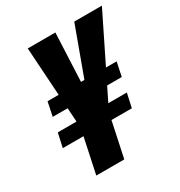

<svg xmlns="http://www.w3.org/2000/svg" viewBox="-164 -801 857 915"><g transform="rotate(-30 264.5 -344.0)"><path d="M101 0 142 -193H28L45 -270H148L121 -688H273L260 -399H271L377 -688H529L323 -270H425L408 -193H296L255 0ZM61 -346 77 -423H457L441 -346Z"/></g></svg>

Font: Saira Condensed Black
Style: Italic
Weight: 900
Width: 3
Italic angle: -12°
Designer: Hector Gatti with collaboration of the Omnibus-Type team
Foundry: Omnibus-Type
Version: Version 1.101